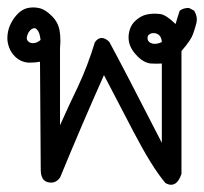

<svg xmlns="http://www.w3.org/2000/svg" viewBox="-24 -326 558 525"><path d="M115.7 173.3Q103.5 173.3 96.2 166.5Q87.4 157.7 87.4 138.7L85.4 -157.2Q72.3 -154.8 60.1 -154.8Q57.1 -154.8 53.7 -154.8Q32.2 -156.2 16.6 -171.9Q6.3 -182.1 1.2 -195.6Q-3.9 -209 -3.9 -222.2Q-3.9 -226.1 -3.4 -230.5Q-1.5 -247.6 5.4 -261.2Q13.2 -276.9 24.9 -288.6Q36.6 -300.3 50.3 -303.7Q58.6 -305.7 66.4 -305.7Q74.2 -305.7 81.5 -304.2Q99.6 -300.8 117.7 -282.2Q134.3 -266.1 138.7 -243.7Q141.1 -230 141.1 -217.5Q141.1 -205.1 140.1 -194.8V16.6Q162.6 -34.2 189.5 -89.8Q215.8 -146 235.4 -210.4Q243.7 -222.2 253.9 -222.2Q264.2 -222.2 274.9 -211.4Q314.5 -138.7 418.5 64.5V-152.3Q412.1 -151.9 405 -151.9Q397.9 -151.9 389.2 -152.3Q367.7 -153.8 346.7 -177.7Q327.6 -199.2 327.6 -222.7Q327.6 -225.1 327.6 -227.5Q329.6 -253.4 345.2 -268.3Q360.8 -283.2 378.4 -286.6Q388.7 -288.6 397.5 -288.6Q406.2 -288.6 414.1 -287.6Q430.2 -285.6 456.1 -260.3Q460.9 -277.3 467.3 -296.4L468.3 -297.4Q477.5 -304.2 491.2 -304.2H492.7L506.8 -296.9Q514.2 -285.2 514.2 -272.9Q514.2 -267.6 512.7 -261.7Q509.3 -248 503.4 -231.9Q498 -216.3 472.2 -186.5V149.4Q462.4 179.2 443.8 179.2Q436.5 179.2 428.2 174.3Q392.1 131.8 342.3 36.6L260.3 -120.6Q200.2 13.7 140.6 158.7Q130.9 173.3 115.7 173.3ZM418.5 -210.9Q417.5 -229 404.3 -233.9Q400.4 -235.4 398.2 -235.4Q396 -235.4 394.3 -235.4Q392.6 -235.4 390.1 -234.9Q385.3 -233.4 382.3 -230.2Q379.4 -227.1 379.4 -222.2Q379.4 -212.9 387.2 -209Q392.6 -206.1 398.9 -206.1Q404.8 -206.1 410.2 -207.8Q415.5 -209.5 418.5 -210.9ZM77.1 -245.1Q73.7 -249 69.8 -249Q67.4 -249 64.2 -247.3Q61 -245.6 59.1 -243.7Q57.1 -241.7 55.7 -239.7Q52.7 -235.8 51 -230.5Q49.3 -225.1 49.3 -222.9Q49.3 -220.7 49.3 -219.7Q49.8 -215.8 53.2 -212.9Q58.1 -208 65.9 -208Q77.1 -208 86.9 -216.8Q84.5 -238.3 77.1 -245.1Z"/></svg>

Font: Bakudai
Style: Medium
Weight: 500
Version: Version 1.48